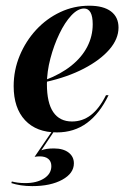

<svg xmlns="http://www.w3.org/2000/svg" viewBox="-20 -448 459 666"><path d="M177.4 11.3Q106.5 11.3 66.9 -31Q27.4 -73.4 27.4 -149.2Q27.4 -204.8 48.4 -255.2Q69.4 -305.6 105.6 -344.8Q141.9 -383.9 189.1 -406Q236.3 -428.2 289.5 -428.2Q338.7 -428.2 364.9 -408.5Q391.1 -388.7 391.1 -352.4Q391.1 -312.9 359.3 -276.2Q327.4 -239.5 271 -210.1Q214.5 -180.6 138.7 -163.7V-171Q191.1 -191.1 227.4 -220.2Q263.7 -249.2 282.7 -285.9Q301.6 -322.6 301.6 -363.7Q301.6 -391.1 294 -404.8Q286.3 -418.5 271.8 -418.5Q250 -418.5 227.4 -394.4Q204.8 -370.2 185.9 -330.6Q166.9 -291.1 154.8 -245.2Q142.7 -199.2 142.7 -156.5Q142.7 -91.1 164.9 -58.9Q187.1 -26.6 229.8 -26.6Q266.1 -26.6 295.2 -48.8Q324.2 -71 347.6 -117.7H356.5Q325.8 -54 281.5 -21.4Q237.1 11.3 177.4 11.3ZM91.9 197.6Q71 197.6 52.4 194.8Q33.9 191.9 19.4 187.1L21 181.5Q29.8 183.9 41.5 185.5Q53.2 187.1 67.7 187.1Q107.3 187.1 132.7 171Q158.1 154.8 158.1 128.2Q158.1 112.1 147.6 103.2Q137.1 94.4 117.7 94.4Q112.9 94.4 108.5 94.8Q104 95.2 100 96L160.5 7.3H167.7L123.4 73.4Q131.5 70.2 142.3 68.5Q153.2 66.9 166.9 66.9Q199.2 66.9 217.7 81Q236.3 95.2 236.3 118.5Q236.3 153.2 196 175.4Q155.6 197.6 91.9 197.6Z"/></svg>

Font: Playfair 144pt
Style: Bold Italic
Weight: 700
Italic angle: -15.6°
Designer: Claus Eggers Sørensen
Foundry: Claus Eggers Sørensen
Version: Version 2.203